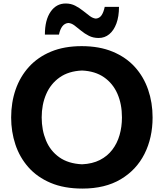

<svg xmlns="http://www.w3.org/2000/svg" viewBox="-20 -1070 940 1104"><path d="M451.7 -125.3Q372.4 -129.1 320.9 -165.7Q269.4 -202.3 244.6 -262.2Q219.7 -322.2 219.7 -394.8Q219.7 -468.5 245.4 -528.3Q271.1 -588.1 322.7 -624.7Q374.3 -661.2 451.7 -664.5Q526.7 -661.2 577.8 -625.9Q628.9 -590.6 655.1 -531Q681.2 -471.5 681.2 -394.8Q681.2 -341 667.5 -293.4Q653.9 -245.8 625.7 -209Q597.6 -172.1 554.4 -150Q511.1 -127.9 451.7 -125.3ZM454.2 14.3Q584.1 14.3 674 -39.1Q764 -92.4 810.7 -184.9Q857.4 -277.5 857.4 -394.8Q857.4 -479.9 831.8 -554.2Q806.3 -628.6 755.5 -684.8Q704.6 -741 628 -772.8Q551.3 -804.7 449.6 -804.7Q349.3 -804.7 273.4 -773.2Q197.6 -741.7 146.6 -685.6Q95.6 -629.5 69.8 -555Q44.1 -480.5 44.1 -394.3Q44.1 -312.8 68.5 -239.2Q92.9 -165.6 143.2 -108.5Q193.6 -51.4 270.9 -18.6Q348.3 14.3 454.2 14.3ZM547.3 -851.6Q582 -851.6 608.1 -873.1Q634.3 -894.6 649.3 -934.8Q664.2 -974.9 664.2 -1030.6H582.2Q575.8 -1000 564.1 -982.5Q552.4 -965.1 531.6 -963.1Q514.9 -964.3 496.6 -977.6Q478.4 -991 457.7 -1007.8Q436.9 -1024.6 412.3 -1037.3Q387.7 -1049.9 357.7 -1049.9Q303.7 -1049.9 270.9 -1002.4Q238.1 -954.8 238.1 -871.2H319.1Q325.3 -901.5 338.5 -918.7Q351.8 -935.9 372.6 -937.9Q390.5 -936.9 408.3 -923.6Q426.1 -910.3 446.2 -893.5Q466.3 -876.7 491 -864.2Q515.7 -851.6 547.3 -851.6Z"/></svg>

Font: Pinar-VF
Style: Regular
Weight: 300
Designer: Amin Abedi
Version: Version 3.0